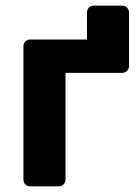

<svg xmlns="http://www.w3.org/2000/svg" viewBox="-20 -660 492 680"><path d="M412 -640Q423 -640 430 -633Q437 -626 437 -615V-427Q437 -416 430 -409Q423 -402 412 -402H212V-25Q212 -14 205 -7Q198 0 187 0H87Q76 0 69.5 -7Q63 -14 63 -25V-495Q63 -506 69.5 -513Q76 -520 87 -520H288V-615Q288 -626 294.5 -633Q301 -640 312 -640Z"/></svg>

Font: Fz Rubik SemBd
Style: Regular
Weight: 600
Designer: Hubert and Fischer
Foundry: Hubert and Fischer
Version: Vit hóa bi FontZin.com